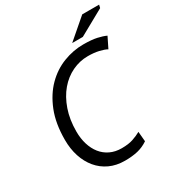

<svg xmlns="http://www.w3.org/2000/svg" viewBox="-204 -1001 1059 1143"><g transform="rotate(-30 325.0 -429.0)"><path d="M480 -29Q446 -6 408 3Q370 12 320 12Q261 12 215 -9.5Q169 -31 137 -69.5Q105 -108 88 -160Q71 -212 71 -274Q71 -387 104 -469.5Q137 -552 191 -606Q245 -660 312.5 -686Q380 -712 449 -712Q506 -712 542 -704Q578 -696 601 -685L565 -612Q545 -623 512.5 -630.5Q480 -638 438 -638Q382 -638 330.5 -613.5Q279 -589 240 -543Q201 -497 178 -431Q155 -365 155 -283Q155 -235 167.5 -194.5Q180 -154 203.5 -124.5Q227 -95 261.5 -78.5Q296 -62 340 -62Q387 -62 418 -72.5Q449 -83 474 -97ZM534 -870H650L645 -849L470 -752H397Z"/></g></svg>

Font: PT Sans
Style: Italic
Weight: 400
Italic angle: -12°
Designer: A.Korolkova, O.Umpeleva, V.Yefimov
Foundry: ParaType Ltd
Version: Version 2.003W OFL